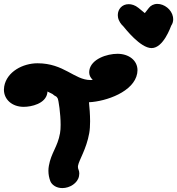

<svg xmlns="http://www.w3.org/2000/svg" viewBox="-29 -962 917 995"><path d="M637.8 -940.4C652.5 -940.4 670.7 -935.6 688.3 -921.3L721.5 -894.1L742.9 -921.4C751.9 -933 767.1 -941.8 786.7 -941.8C821.9 -941.8 860.5 -913.3 867.5 -874.1C868.1 -870.3 868.5 -866.4 868.5 -862.3C868.5 -851.4 865.8 -839.8 858.3 -829.1C855.1 -822 817.8 -712.8 756.5 -712.8C698.2 -712.8 620.5 -813.4 609.4 -826.3C598.7 -835.7 585.9 -853 582.5 -872.4C581.8 -876.3 581.5 -880.1 581.5 -883.9C581.5 -914.4 603.5 -940.4 637.8 -940.4ZM434.2 -598.6C433.6 -595 433.2 -591.4 433.2 -587.9C433.2 -573.8 438.5 -560.3 451.6 -548.2C447.4 -547.8 441.4 -547.3 439.7 -547.2C356 -547.6 302.9 -634.1 165.4 -634.1C89.7 -634.1 6.3 -590.6 -7.2 -514.1C-8.2 -508.4 -8.7 -502.9 -8.7 -497.4C-8.7 -447.2 32.9 -408.3 93.8 -408.3C133.7 -408.3 206.4 -424.5 216 -478.8C216.3 -480.7 216.8 -481.6 216.8 -487.8L242.9 -474.9C259.1 -459.6 261.9 -466.9 269.8 -452.5C274.5 -444 285.2 -372.4 285.2 -315.4C285.2 -299.1 284.3 -283.9 282.1 -271.8C269.5 -200.2 236.2 -170.8 224.2 -102.7C222.6 -93.7 221.9 -85.1 221.9 -76.7C221.9 -57.2 225.8 -39.4 231.7 -23.6C239.4 -3.9 262.5 12.7 294.1 12.7C332.3 12.7 374 -12.7 380.5 -49.6C381.5 -55 381.9 -59.5 381.9 -63.3C381.9 -79.9 374.8 -84.7 374.8 -97C374.8 -99 374.9 -101.1 375.4 -103.6C380.4 -132.3 419 -189.8 433.5 -272.3C436.7 -290.2 437.9 -311.6 437.9 -333.5C437.9 -369 434.8 -405.9 432.1 -432.1C522.3 -436.5 665.3 -487 682 -581.6C683 -587.3 683.5 -592.8 683.5 -598.1C683.5 -649.5 638.1 -683.2 579.9 -683.2C524.9 -683.2 444.4 -656.2 434.2 -598.6Z"/></svg>

Font: TudorRose
Style: BoldOblique
Weight: 500
Version: Version 001.000